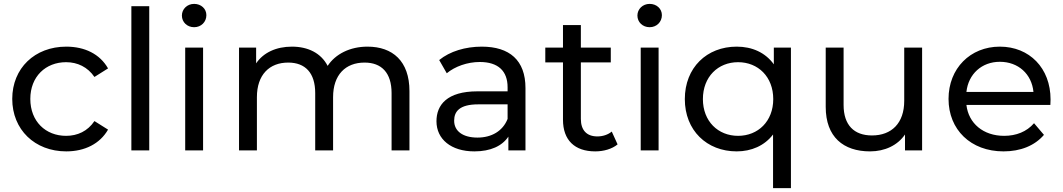

<svg xmlns="http://www.w3.org/2000/svg" viewBox="-20 -774 5469 988"><path d="M321 5C416 5 494 -34 536 -107L466 -151C431 -99 379 -75 320 -75C215 -75 136 -149 136 -265C136 -380 215 -454 320 -454C379 -454 431 -429 466 -378L536 -422C494 -496 416 -534 321 -534C159 -534 43 -423 43 -265C43 -107 159 5 321 5Z M748 0V-742H656V0Z M1025 0V-529H933V0ZM979 -634C1015 -634 1042 -661 1042 -696C1042 -729 1015 -754 979 -754C943 -754 916 -727 916 -694C916 -660 943 -634 979 -634Z M1871 -534C1781 -534 1706 -496 1666 -435C1632 -501 1565 -534 1482 -534C1401 -534 1335 -503 1298 -448V-529H1210V0H1302V-274C1302 -389 1366 -452 1463 -452C1551 -452 1602 -399 1602 -295V0H1694V-274C1694 -389 1758 -452 1856 -452C1944 -452 1995 -399 1995 -295V0H2087V-305C2087 -460 2000 -534 1871 -534Z M2592 -162C2567 -99 2509 -66 2437 -66C2362 -66 2317 -99 2317 -153C2317 -200 2344 -237 2441 -237H2592ZM2421 5C2505 5 2564 -23 2596 -71V0H2684V-321C2684 -464 2602 -534 2459 -534C2375 -534 2295 -510 2240 -465L2279 -397C2321 -432 2385 -455 2449 -455C2544 -455 2592 -408 2592 -325V-304H2437C2280 -304 2226 -234 2226 -150C2226 -58 2301 5 2421 5Z M3123 -529H2969V-645H2877V-529H2786V-453H2877V-158C2877 -53 2937 5 3043 5C3086 5 3129 -7 3158 -31L3128 -97C3109 -81 3082 -72 3054 -72C2999 -72 2969 -104 2969 -162V-453H3123Z M3369 0V-529H3277V0ZM3323 -634C3359 -634 3386 -661 3386 -696C3386 -729 3359 -754 3323 -754C3287 -754 3260 -727 3260 -694C3260 -660 3287 -634 3323 -634Z M3778 -75C3675 -75 3597 -150 3597 -264C3597 -379 3675 -454 3778 -454C3881 -454 3959 -379 3959 -264C3959 -150 3881 -75 3778 -75ZM4050 -529H3962V-443C3918 -504 3850 -534 3771 -534C3617 -534 3504 -426 3504 -264C3504 -103 3617 5 3771 5C3846 5 3914 -24 3958 -82V194H4050Z M4457 5C4533 5 4599 -26 4637 -82V0H4725V-529H4633V-255C4633 -140 4568 -77 4467 -77C4375 -77 4321 -130 4321 -234V-529H4229V-224C4229 -69 4320 5 4457 5Z M4953 -301C4963 -393 5032 -456 5125 -456C5220 -456 5289 -393 5298 -301ZM5144 5C5231 5 5304 -24 5352 -80L5301 -140C5263 -96 5209 -75 5147 -75C5040 -75 4964 -139 4953 -234H5385C5385 -243 5386 -255 5386 -262C5386 -424 5277 -534 5125 -534C4973 -534 4861 -422 4861 -265C4861 -107 4975 5 5144 5Z"/></svg>

Font: Montserrat-Alt1 Med
Style: Regular
Weight: 500
Designer: Differentunic
Foundry: Differentunic
Version: Version 7.222